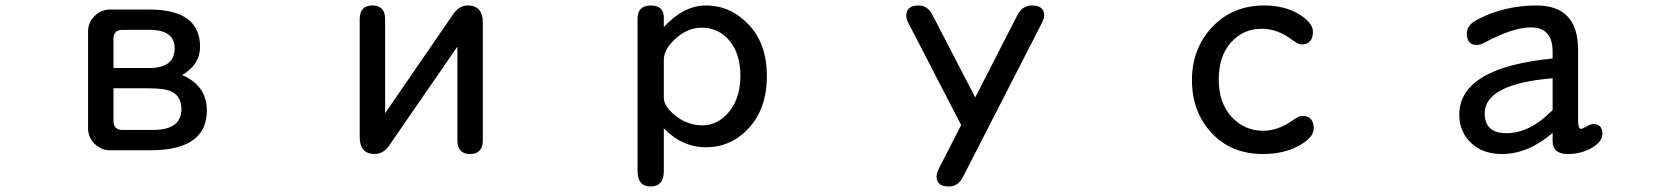

<svg xmlns="http://www.w3.org/2000/svg" viewBox="-20 -553 6040 693"><path d="M637.7 -282.2Q726.6 -243.2 726.6 -154.3Q726.6 -13.7 531.2 -10.7H377.9Q344.7 -10.7 321.3 -34.2Q297.9 -57.6 297.9 -89.8V-439.5Q297.9 -472.7 321.8 -495.6Q345.7 -518.6 377.9 -518.6H519.5Q702.1 -518.6 702.1 -383.8Q702.1 -320.3 637.7 -282.2ZM389.6 -234.4V-114.3Q390.6 -85 420.9 -84H532.2Q634.8 -84 634.8 -159.2Q634.8 -204.1 600.6 -221.7Q578.1 -234.4 511.7 -234.4ZM389.6 -307.6H519.5Q610.4 -307.6 610.4 -378.9Q610.4 -445.3 519.5 -445.3H420.9Q390.6 -444.3 389.6 -415Z M1630.9 -384.8 1385.7 -29.3Q1364.3 2.9 1332 2.9Q1278.3 2.9 1278.3 -59.6V-483.4Q1278.3 -533.2 1324.2 -533.2Q1370.1 -533.2 1370.1 -483.4V-144.5L1615.2 -501Q1636.7 -533.2 1668.9 -533.2Q1722.7 -533.2 1722.7 -470.7V-46.9Q1722.7 2.9 1676.8 2.9Q1630.9 2.9 1630.9 -46.9Z M2376 -455.1Q2447.3 -533.2 2528.3 -533.2Q2617.2 -533.2 2682.6 -463.9Q2748 -394.5 2748 -278.3Q2748 -163.1 2684.1 -92.3Q2620.1 -21.5 2528.3 -21.5Q2442.4 -21.5 2376 -89.8V63.5Q2376 120.1 2328.1 120.1Q2281.2 120.1 2281.2 63.5V-485.4Q2281.2 -533.2 2329.1 -533.2Q2376 -533.2 2376 -489.3ZM2376 -200.2Q2376 -168 2419.4 -134.3Q2462.9 -100.6 2514.6 -100.6Q2571.3 -100.6 2611.8 -149.9Q2652.3 -199.2 2652.3 -279.3Q2652.3 -359.4 2612.8 -406.2Q2573.2 -453.1 2513.7 -453.1Q2462.9 -453.1 2419.9 -415Q2377 -377 2376 -338.9Z M3449.2 -101.6 3259.8 -467.8Q3251 -484.4 3251 -496.1Q3251 -533.2 3295.9 -533.2Q3328.1 -533.2 3345.7 -499L3500 -201.2L3651.4 -497.1Q3669.9 -533.2 3704.1 -533.2Q3749 -533.2 3749 -497.1Q3749 -486.3 3739.3 -467.8L3456.1 85Q3438.5 120.1 3405.3 120.1Q3360.4 120.1 3360.4 84Q3360.4 72.3 3369.1 54.7Z M4543 -533.2Q4616.2 -533.2 4667.5 -502.4Q4718.8 -471.7 4718.8 -438.5Q4718.8 -392.6 4677.7 -392.6Q4666 -392.6 4642.6 -410.2Q4590.8 -449.2 4533.2 -449.2Q4467.8 -449.2 4423.3 -399.9Q4378.9 -350.6 4378.9 -265.6Q4378.9 -181.6 4425.3 -131.3Q4471.7 -81.1 4539.1 -81.1Q4594.7 -81.1 4649.4 -121.1Q4668 -134.8 4679.7 -134.8Q4721.7 -134.8 4721.7 -88.9Q4721.7 -56.6 4668 -26.9Q4614.3 2.9 4538.1 2.9Q4423.8 2.9 4353 -73.2Q4282.2 -149.4 4282.2 -263.7Q4282.2 -377.9 4355.5 -455.6Q4428.7 -533.2 4543 -533.2Z M5584 -73.2Q5495.1 2.9 5401.4 2.9Q5331.1 2.9 5289.1 -37.6Q5247.1 -78.1 5247.1 -138.7Q5247.1 -308.6 5584 -341.8V-366.2Q5584 -454.1 5505.9 -454.1Q5440.4 -454.1 5338.9 -399.4Q5321.3 -390.6 5310.5 -390.6Q5274.4 -390.6 5274.4 -432.6Q5274.4 -463.9 5314.5 -483.4Q5411.1 -533.2 5525.4 -533.2Q5674.8 -533.2 5675.8 -376V-118.2Q5675.8 -87.9 5686.5 -87.9Q5691.4 -87.9 5707 -96.7Q5721.7 -105.5 5730.5 -105.5Q5763.7 -105.5 5763.7 -69.3Q5763.7 -42 5725.6 -19.5Q5687.5 2.9 5638.7 2.9Q5584 2.9 5584 -43.9ZM5584 -270.5Q5338.9 -250 5338.9 -143.6Q5338.9 -72.3 5417 -72.3Q5500 -72.3 5577.1 -149.4Q5584 -154.3 5584 -156.2Z"/></svg>

Font: MotoyaLMaru
Style: W3 mono
Weight: 400
Version: Version 1.01